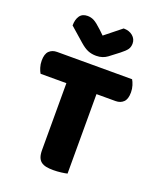

<svg xmlns="http://www.w3.org/2000/svg" viewBox="-156 -949 868 1049"><g transform="rotate(20 278.0 -424.5)"><path d="M37 -466Q30 -477 24 -496Q18 -515 18 -536Q18 -575 35.5 -592Q53 -609 81 -609H517Q524 -598 530 -579Q536 -560 536 -539Q536 -500 518.5 -483Q501 -466 473 -466H362V-4Q351 -1 327.5 2Q304 5 281 5Q258 5 240.5 1.5Q223 -2 211 -11Q199 -20 193 -36Q187 -52 187 -78V-466ZM284 -778 379 -854Q412 -854 432.5 -836.5Q453 -819 453 -793Q453 -773 443.5 -759Q434 -745 407 -724L352 -682Q340 -673 324 -667.5Q308 -662 288 -662Q261 -662 239.5 -671Q218 -680 192 -703L111 -774Q111 -808 125.5 -829.5Q140 -851 171 -851Q191 -851 208.5 -842Q226 -833 258 -803Z"/></g></svg>

Font: Baloo Paaji
Style: Regular
Weight: 400
Designer: Shuchita Grover and Ek Type
Foundry: Ek Type
Version: Version 1.443;PS 1.000;hotconv 16.6.51;makeotf.lib2.5.65220;